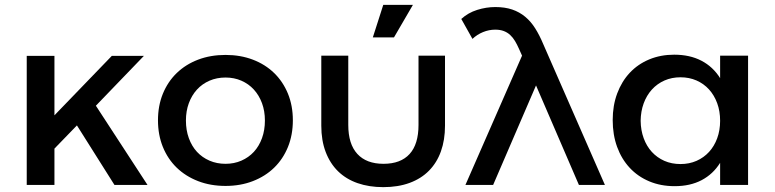

<svg xmlns="http://www.w3.org/2000/svg" viewBox="-20 -761 3188 790"><path d="M90 -531H204V-286.5L440 -531H572L374.5 -326L587 0H451L296.5 -245L204 -149.5V0H90Z M908 -535Q969.5 -535 1020.5 -515.5Q1071.5 -496 1108 -460.5Q1144.5 -425 1164.8 -375.5Q1185 -326 1185 -266Q1185 -206 1164.8 -156.2Q1144.5 -106.5 1108 -71Q1071.5 -35.5 1020.5 -15.8Q969.5 4 908 4Q846 4 795 -15.8Q744 -35.5 707.2 -71Q670.5 -106.5 650.2 -156.2Q630 -206 630 -266Q630 -326 650.2 -375.5Q670.5 -425 707.2 -460.5Q744 -496 795 -515.5Q846 -535 908 -535ZM908 -442Q872 -442 842 -429Q812 -416 790.5 -392.5Q769 -369 757 -336.5Q745 -304 745 -265Q745 -225.5 757 -192.5Q769 -159.5 790.5 -136.2Q812 -113 842 -100Q872 -87 908 -87Q943.5 -87 973.2 -100Q1003 -113 1024.5 -136.2Q1046 -159.5 1058 -192.5Q1070 -225.5 1070 -265Q1070 -304 1058 -336.5Q1046 -369 1024.5 -392.5Q1003 -416 973.2 -429Q943.5 -442 908 -442Z M1557 9Q1498.5 9 1451.2 -7.5Q1404 -24 1371 -56.2Q1338 -88.5 1320 -135.8Q1302 -183 1302 -244V-532H1413V-247Q1413 -168.5 1450.2 -127.8Q1487.5 -87 1558 -87Q1628.5 -87 1665.2 -127.2Q1702 -167.5 1702 -247V-532H1811V-244Q1811 -185 1794.2 -138.2Q1777.5 -91.5 1745.2 -58.8Q1713 -26 1665.5 -8.5Q1618 9 1557 9ZM1557 -741H1679L1601 -607H1514Z M2018 -732Q2057.5 -732 2087.5 -721.8Q2117.5 -711.5 2141 -692Q2164.5 -672.5 2182.2 -644.2Q2200 -616 2215 -580L2469 0H2362L2185.5 -409.5L2009 0H1895L2128 -532L2115 -561Q2107.5 -578 2099 -592.2Q2090.5 -606.5 2079.2 -617Q2068 -627.5 2053 -633.2Q2038 -639 2018 -639Q1992 -639 1967.5 -629Q1943 -619 1924 -601L1878 -683Q1906 -708.5 1943.2 -720.2Q1980.5 -732 2018 -732Z M2943 -91Q2914 -44.5 2867 -19.8Q2820 5 2756 5Q2698.5 5 2651.5 -14.8Q2604.5 -34.5 2571 -70.5Q2537.5 -106.5 2519.2 -156.5Q2501 -206.5 2501 -267Q2501 -327 2519.5 -376.5Q2538 -426 2571.2 -461.5Q2604.5 -497 2651.2 -516.5Q2698 -536 2754 -536Q2818.5 -536 2866 -511.2Q2913.5 -486.5 2943 -439.5V-532H3058V0H2943ZM2780 -443Q2744 -443 2714 -429.8Q2684 -416.5 2662.2 -392.5Q2640.5 -368.5 2628.5 -335.8Q2616.5 -303 2616 -264Q2616.5 -225 2628.5 -192.2Q2640.5 -159.5 2662 -136Q2683.5 -112.5 2713.5 -99.2Q2743.5 -86 2780 -86Q2816 -86 2846 -99.2Q2876 -112.5 2897.5 -136Q2919 -159.5 2931 -192.2Q2943 -225 2943 -264Q2943 -303.5 2931 -336.2Q2919 -369 2897.5 -392.8Q2876 -416.5 2846 -429.8Q2816 -443 2780 -443Z"/></svg>

Font: Argentum Sans
Style: Regular
Weight: 400
Designer: Julieta Ulanovsky, Owen Earl, Chris M. Simpson, Rasmus Andersson, Cristiano Sobral
Foundry: The Argentum Sans Project Authors
Version: Version 3.135; ttfautohint (v1.8.4.7-5d5b-dirty)